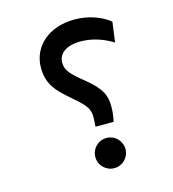

<svg xmlns="http://www.w3.org/2000/svg" viewBox="-107 -791 800 889"><g transform="rotate(-15 293.0 -346.5)"><path d="M296.9 -198.2H383.8C390.6 -226.1 392.1 -252.4 392.1 -270.5C392.1 -318.8 380.4 -356.4 306.6 -416C248 -463.4 224.6 -486.3 224.6 -523.9C224.6 -566.9 261.7 -597.7 331.5 -597.7C383.8 -597.7 437 -581.5 485.4 -551.3L498.5 -647.9C461.4 -678.2 401.4 -703.1 331.1 -703.1C206.5 -703.1 123.5 -627.9 123.5 -526.9C123.5 -446.3 162.6 -407.7 224.6 -354.5C288.6 -299.8 299.3 -281.7 299.3 -243.2C299.3 -224.6 297.9 -214.8 296.9 -198.2ZM332 9.8C372.1 9.8 404.3 -22.5 404.3 -62.5C404.3 -102.5 372.1 -134.8 332 -134.8C292 -134.8 259.8 -102.5 259.8 -62.5C259.8 -22.5 292 9.8 332 9.8Z"/></g></svg>

Font: Cascadia Mono NF
Style: Regular
Weight: 400
Monospace: yes
Designer: Aaron Bell
Foundry: Saja Typeworks
Version: Version 2404.023